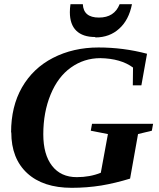

<svg xmlns="http://www.w3.org/2000/svg" viewBox="-20 -888 762 918"><path d="M34 -255H33Q33 -379 85 -470Q138 -562 233 -611Q330 -661 451 -661Q570 -661 683 -631L656 -480H615L616 -565Q558 -608 460 -610Q382 -610 319 -565Q257 -521 222 -436Q187 -351 187 -246Q187 -149 229 -95Q271 -41 347 -41Q410 -41 462 -62L496 -247L414 -263L420 -296H712L706 -263L640 -247L602 -34Q530 -12 464 -1Q395 10 323 10Q186 10 110 -60Q34 -130 34 -255ZM436 -709 435 -711Q376 -711 345 -741Q314 -771 314 -830Q314 -848 317 -868H376Q379 -804 453 -804Q527 -804 552 -868H611Q596 -792 550 -751Q504 -709 436 -709Z"/></svg>

Font: Libra Serif Modern
Style: Bold Italic
Weight: 700
Italic angle: -12°
Designer: Stefan Peev, Context Ltd
Foundry: Stefan Peev, Context Ltd
Version: Version 1.000